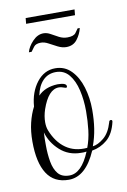

<svg xmlns="http://www.w3.org/2000/svg" viewBox="-74 -645 464 700"><g transform="rotate(-10 158.5 -295.0)"><path d="M124 9Q70 9 43.5 -32Q17 -73 17 -151Q17 -189 24.5 -220Q32 -251 45 -276Q49 -329 76.5 -364.5Q104 -400 145 -400Q180 -400 204 -375.5Q228 -351 240 -311.5Q252 -272 252 -228Q252 -190 247 -158Q242 -126 231 -96Q250 -98 272 -116Q294 -134 305 -172Q306 -179 312 -179Q318 -179 317 -172Q307 -128 282 -107Q257 -86 226 -81Q187 9 124 9ZM210 -94Q221 -123 225 -156.5Q229 -190 229 -227Q229 -268 220.5 -304.5Q212 -341 193.5 -363.5Q175 -386 145 -386Q116 -386 97 -366.5Q78 -347 71 -312Q97 -339 143 -341Q176 -341 176 -328Q176 -321 168 -324Q155 -329 146 -329Q107 -329 83 -259Q75 -235 75 -212Q75 -195 80 -182Q98 -136 131 -113Q164 -90 210 -94ZM129 -6Q174 -6 205 -81Q200 -80 195 -80Q190 -80 185 -80Q139 -80 107 -109Q75 -138 64 -177Q63 -165 63 -153Q63 -141 63 -129Q63 -97 68 -68.5Q73 -40 87 -23Q101 -6 129 -6ZM199 -469Q184 -469 168 -477Q152 -485 137.5 -493Q123 -501 110 -501Q91 -501 83.5 -491Q76 -481 71 -474H61Q66 -494 84.5 -513.5Q103 -533 125 -533Q138 -533 151 -525.5Q164 -518 178.5 -510.5Q193 -503 209 -503Q232 -503 240 -513.5Q248 -524 251 -529H259Q254 -507 239.5 -488Q225 -469 199 -469ZM69 -578 71 -599H252L250 -578Z"/></g></svg>

Font: Updock
Style: Regular
Weight: 400
Designer: Robert E. Leuschke
Foundry: Robert E. Leuschke
Version: Version 1.010; ttfautohint (v1.8.4.7-5d5b)